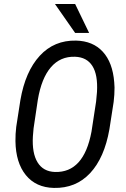

<svg xmlns="http://www.w3.org/2000/svg" viewBox="-20 -922 627 952"><path d="M247.1 9.8Q158.2 7.8 108.2 -53.7Q58.1 -115.2 56.6 -222.2Q56.2 -257.8 60.5 -293L81.1 -425.8Q105.5 -567.4 177 -645.3Q248.5 -723.1 357.4 -720.7Q440.9 -718.8 489.7 -665.5Q538.6 -612.3 546.4 -514.2L547.9 -487.8Q547.9 -451.7 543.5 -416.5L522.5 -281.2Q497.6 -139.2 426.8 -63.5Q356 12.2 247.1 9.8ZM456.5 -418.5 460.9 -465.8Q465.8 -551.3 438 -595Q410.2 -638.7 352.1 -640.6Q279.3 -643.1 232.4 -588.6Q185.5 -534.2 167.5 -426.8L146.5 -285.6L143.1 -246.1Q138.2 -162.6 166.3 -116.9Q194.3 -71.3 252.4 -69.3Q395.5 -64.9 433.6 -269ZM421.9 -758.8H352.5L252.4 -902.3H352.5Z"/></svg>

Font: TypoPRO Roboto
Style: Italic
Weight: 400
Italic angle: -12°
Designer: Google
Version: Version 2.136; 2016